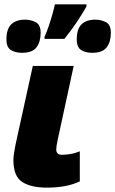

<svg xmlns="http://www.w3.org/2000/svg" viewBox="-20 -858 533 888"><path d="M196.8 9.8Q123.5 9.8 82.8 -16.4Q42 -42.5 42 -118.2Q42 -130.9 45.2 -151.4Q48.3 -171.9 51.8 -189L131.8 -553.2H320.8L246.1 -208Q240.2 -179.7 240.2 -167Q240.2 -142.1 266.1 -142.1Q283.2 -142.1 304.9 -145.5Q326.7 -148.9 349.1 -158.2V-19Q288.6 9.8 196.8 9.8ZM186 -678.2V-688Q195.3 -708 204.6 -735.1Q213.9 -762.2 221.7 -789.6Q229.5 -816.9 233.9 -837.9H379.9V-828.1Q358.4 -790.5 335 -755.4Q311.5 -720.2 277.8 -678.2ZM82 -613.8Q51.3 -613.8 30.5 -626.5Q9.8 -639.2 9.8 -675.8Q9.8 -724.1 32.2 -745.6Q54.7 -767.1 95.7 -767.1Q121.6 -767.1 144.8 -755.6Q168 -744.1 168 -706.1Q168 -664.6 148.9 -639.2Q129.9 -613.8 82 -613.8ZM406.7 -613.8Q376 -613.8 355.5 -626.5Q335 -639.2 335 -675.8Q335 -724.1 357.2 -745.6Q379.4 -767.1 420.9 -767.1Q446.8 -767.1 469.7 -755.6Q492.7 -744.1 492.7 -706.1Q492.7 -664.6 473.6 -639.2Q454.6 -613.8 406.7 -613.8Z"/></svg>

Font: Open Sans ExtraBold
Style: Italic
Weight: 800
Italic angle: -12°
Designer: Monotype Design Team
Foundry: Monotype Imaging Inc.
Version: Version 3.000; ttfautohint (v1.8.4)